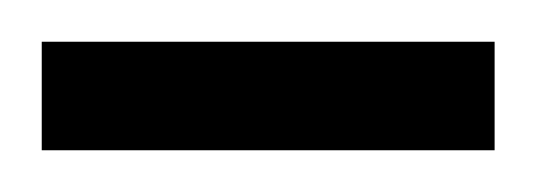

<svg xmlns="http://www.w3.org/2000/svg" viewBox="-20 -681 257 92"><path d="M0 -609V-661H217V-609Z"/></svg>

Font: Manuale
Style: Regular
Weight: 400
Designer: Eduardo Tunni / Pablo Cosgaya
Foundry: Eduardo Tunni / Pablo Cosgaya
Version: Version 1.002